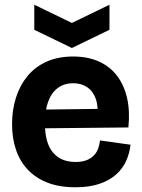

<svg xmlns="http://www.w3.org/2000/svg" viewBox="-20 -778 599 812"><path d="M299 14Q231 14 181 -5.5Q131 -25 97.5 -60.5Q64 -96 47.5 -145Q31 -194 31 -253Q31 -313 47.5 -365Q64 -417 96 -456Q128 -495 176.5 -517Q225 -539 289 -539Q351 -539 398 -518Q445 -497 475 -457.5Q505 -418 517.5 -363Q530 -308 523 -239L123 -235V-314L428 -318L391 -275Q397 -325 385.5 -358.5Q374 -392 349 -409Q324 -426 290 -426Q251 -426 224 -405.5Q197 -385 183.5 -347.5Q170 -310 170 -257Q170 -173 204 -133Q238 -93 299 -93Q327 -93 346 -100.5Q365 -108 377 -120.5Q389 -133 395 -149.5Q401 -166 403 -184L532 -166Q528 -130 513.5 -97.5Q499 -65 471 -40Q443 -15 400.5 -0.5Q358 14 299 14ZM125 -758 284 -681 443 -758V-652L284 -575L125 -652Z"/></svg>

Font: Bricolage Grotesque 28pt
Style: Bold
Weight: 700
Designer: Mathieu Triay
Foundry: Atelier Triay
Version: Version 1.000;gftools[0.9.30]